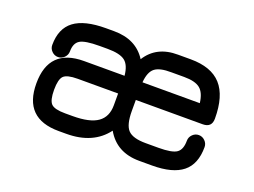

<svg xmlns="http://www.w3.org/2000/svg" viewBox="-83 -659 1132 856"><g transform="rotate(20 483.0 -230.5)"><path d="M633 22Q525 22 476 -64Q413 20 286 20H250Q84 20 84 -146Q84 -312 250 -312H442Q437 -362 412.5 -380.5Q388 -399 330 -399H292Q223 -399 199.5 -384.5Q176 -370 176 -331Q176 -314 163.5 -301.5Q151 -289 134 -289Q117 -289 104.5 -301.5Q92 -314 92 -331Q92 -409 141 -446Q190 -483 292 -483H330Q435 -483 484 -406Q532 -483 634 -482H694Q792 -482 839 -430Q886 -378 886 -270Q886 -228 843 -228H526V-176Q526 -110 549 -86Q572 -62 633 -62H694Q758 -62 780 -77.5Q802 -93 802 -135Q802 -152 814.5 -164.5Q827 -177 844 -177Q861 -177 873.5 -164.5Q886 -152 886 -135Q886 -54 838.5 -16Q791 22 694 22ZM527 -312H799Q793 -360 769.5 -379Q746 -398 694 -398H634Q578 -399 554.5 -380.5Q531 -362 527 -312ZM250 -64H286Q367 -64 404.5 -90.5Q442 -117 442 -172V-228H250Q200 -228 184 -212Q168 -196 168 -146Q168 -96 184 -80Q200 -64 250 -64Z"/></g></svg>

Font: Jura
Style: Bold
Weight: 700
Designer: Daniel Johnson, Alexei Vanyashin
Foundry: Daniel Johnson
Version: Version 5.103